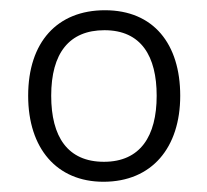

<svg xmlns="http://www.w3.org/2000/svg" viewBox="-20 -744 404 375"><path d="M332 -557C332 -658 280 -724 185 -724C92 -724 35 -662 35 -557C35 -454 91 -389 182 -389C277 -389 332 -456 332 -557ZM80 -557C80 -640 115 -685 184 -685C256 -685 286 -634 286 -557C286 -478 254 -428 183 -428C112 -428 80 -477 80 -557Z"/></svg>

Font: Noto Sans Malayalam Light
Style: Regular
Weight: 300
Designer: Jelle Bosma - Monotype Design Team
Foundry: Monotype Imaging Inc.
Version: Version 2.104